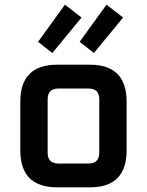

<svg xmlns="http://www.w3.org/2000/svg" viewBox="-20 -802 629 822"><path d="M67 -158V-367Q67 -525 225 -525H365Q522 -525 522 -367V-158Q522 0 365 0H225Q67 0 67 -158ZM184 -148Q184 -102 230 -102H359Q405 -102 405 -148V-377Q405 -423 359 -423H230Q184 -423 184 -377ZM143 -623 258 -782 329 -727 204 -575ZM321 -623 436 -782 507 -727 382 -575Z"/></svg>

Font: Oxanium ExtraLight SemiBold
Style: Regular
Weight: 600
Version: Version 2.000